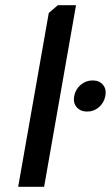

<svg xmlns="http://www.w3.org/2000/svg" viewBox="-20 -720 427 740"><path d="M50 0 168 -670 203 -700H273L150 0ZM275.5 -307Q261 -324 266 -350Q271 -376 291 -393Q311 -410 337 -410Q363 -410 377 -393Q391 -376 386 -350Q381 -324 361.5 -307Q342 -290 316 -290Q290 -290 275.5 -307Z"/></svg>

Font: Scada
Style: Italic
Weight: 400
Italic angle: -10°
Designer: Jovanny Lemonad
Foundry: Jovanny Lemonad
Version: Version 4.100;PS 004.100;hotconv 1.0.88;makeotf.lib2.5.64775